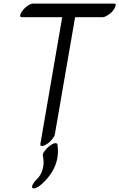

<svg xmlns="http://www.w3.org/2000/svg" viewBox="-20 -778 667 1073"><path d="M300.7 29Q320.9 153 212.2 252Q196 266 181 272Q165.9 278 161 272Q156 266 163.8 251.5Q171.5 237 184.6 225Q197.6 213 205.9 198Q232.1 150 219.3 91Q218.1 82 228.9 66.5Q239.8 51 256.4 38Q273.1 25 285.8 22.5Q298.5 20 300.7 29ZM95.3 -701Q99.1 -710 109.2 -723Q119.4 -736 136.3 -747Q153.3 -758 164.3 -758H617.3Q632.3 -758 623.6 -739Q613.4 -714 589.5 -698Q565.7 -682 554.7 -682H399.7L286.3 -26Q284.3 -15 270.9 1Q257.5 17 243.7 26Q229.9 35 221.8 37Q203.3 42 205.7 26L327.7 -682H101.7Q87.7 -682 95.3 -701Z"/></svg>

Font: Kavivanar
Style: Regular
Weight: 400
Designer: Tharique Azeez
Foundry: Tharique Azeez
Version: Version 1.88